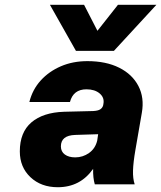

<svg xmlns="http://www.w3.org/2000/svg" viewBox="-20 -772 675 804"><path d="M457 -559H298L189 -752H332L388 -643L474 -752H635ZM547 -144Q538 -92 537 -58Q536 -24 544 0H377Q369 -27 370 -65Q316 12 222 12Q152 12 107.5 -30Q63 -72 63 -138Q63 -218 111.5 -259.5Q160 -301 248 -304L370 -307Q390 -308 399.5 -314Q409 -320 412 -331L413 -337Q418 -363 397.5 -380.5Q377 -398 342 -398Q287 -398 273 -345H103Q116 -397 150.5 -435Q185 -473 235 -494.5Q285 -516 346 -516Q424 -516 479 -488.5Q534 -461 559.5 -412Q585 -363 574 -300ZM235 -159Q235 -137 251.5 -125Q268 -113 295 -113Q327 -113 353 -131.5Q379 -150 387 -183L391 -210L295 -207Q235 -205 235 -159Z"/></svg>

Font: Overused Grotesk ExtraBold
Style: Italic
Weight: 800
Italic angle: -10°
Version: Version 0.003